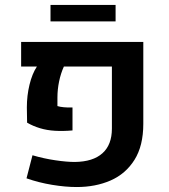

<svg xmlns="http://www.w3.org/2000/svg" viewBox="-20 -753 689 785"><path d="M293.5 11.7Q247.6 11.7 192.9 2.7Q138.2 -6.3 88.4 -23.9L112.8 -118.2Q159.7 -104.5 206.3 -97.7Q252.9 -90.8 286.1 -90.8Q360.4 -91.8 398.9 -126.5Q437.5 -161.1 437.5 -227.1V-481H241.2Q228.5 -453.1 221.7 -420.4Q214.8 -387.7 214.8 -354V-319.3Q225.6 -315.9 241.2 -314.5Q256.8 -313 276.4 -313.5V-219.7Q237.8 -216.3 204.8 -218.3Q171.9 -220.2 143.6 -228.8Q115.2 -237.3 90.8 -251.5L89.8 -314Q89.8 -361.8 100.6 -406.5Q111.3 -451.2 130.9 -481H66.4V-581.5H565.9V-247.1Q565.9 -156.7 529.8 -99.4Q493.7 -42 432.1 -15.1Q370.6 11.7 293.5 11.7ZM186.5 -665.5V-732.9H452.6V-665.5Z"/></svg>

Font: Heebo SemiBold
Style: Regular
Weight: 600
Designer: Oded Ezer
Foundry: Ezer Type House
Version: Version 3.100